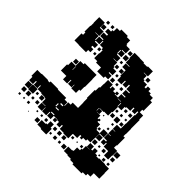

<svg xmlns="http://www.w3.org/2000/svg" viewBox="-161 -742 921 921"><g transform="rotate(45 299.5 -281.5)"><path d="M117 -396H67V-397H38V-445H48V-461H42V-501H44V-522H43V-560H81V-526H107V-496H82V-494H105V-470H109V-494H133V-499H110V-523H132V-561H140V-583H160V-593H204V-586H227V-561H232V-555H256V-527H232V-523H254V-499H230V-493H254V-469H232V-467H258V-443H264V-459H280V-443H264V-434H285V-408H264V-403H284V-379H264V-369H220V-395H186V-404H165V-438H167V-459H160V-468H139V-492H135V-468H111V-462H133V-440H117V-431H132V-411H117ZM99 -564H85V-578H99ZM129 -564H115V-578H129ZM45 -108H19V-131H12V-171H40V-173H84V-170H96V-177H148V-174H175H205V-163H224V-142H227V-166H243V-180H279V-188V-217H278V-244H275V-298H280V-323H285V-348H286V-377H318V-356H323V-370H341V-356H355V-368H369V-354H357V-351H379V-374H403V-379H380V-403H403V-408H379V-432H373V-410H351V-432H346V-407H318V-432H313V-469H290V-493H313V-496H287V-523H284V-559H320V-558H349V-532V-554H375V-558H409V-524H383V-522H403V-500H411V-493H434V-476H443V-490H461V-476H477V-468H499V-450H511V-392H503V-375H526V-348H529V-318V-289H530V-253H529V-238H539V-184H536V-167H558V-135H556V-107H528V-135H526V-136H497V-157H492V-141H472V-161H488V-167H468V-195H485V-197H468V-225H485V-227H468V-255H494V-289H495V-318V-348H498V-370H492V-351H472V-370H466V-347H441V-342H434V-319H411V-282H407V-256H380V-253H353V-251H372V-231H356V-230H381V-211H387V-216H397V-206H392V-199H410V-175H416V-168H438V-195H466V-167H439V-134H438V-105H417V-96H398V-85H386V-96H378V-75H350V-73H349V-44H315V-47H288V-68H282V-51H262V-68H250V-53H234V-69H249V-71H224V-49H200V-71H196V-47H168V-71H166V-47H138V-75H162V-77H138V-101H132V-104H105V-107H78V-129H74V-109H50V-129H45ZM132 -531H112V-551H132ZM102 -531H82V-551H102ZM281 -532H263V-550H281ZM283 -500H261V-522H283ZM230 -499V-521H226V-499ZM431 -502H413V-520H431ZM278 -475H266V-487H278ZM311 -442H293V-460H311ZM159 -444H145V-458H159ZM405 -410V-432V-410ZM308 -415H296V-427H308ZM158 -415H146V-427H158ZM311 -382H293V-400H311ZM369 -384H355V-398H369ZM338 -385H326V-397H338ZM382 -346H403V-348H382ZM410 -320V-342H407V-320ZM490 -323H474V-339H490ZM459 -324H445V-338H459ZM428 -295H416V-307H428ZM458 -295H446V-307H458ZM487 -296H477V-306H487ZM464 -259H440V-283H464ZM431 -262H413V-280H431ZM490 -263H474V-279H490ZM352 -235V-250H350V-235ZM457 -236H447V-246H457ZM395 -238H389V-244H395ZM457 -206H447V-216H457ZM428 -175H416V-187H428ZM464 -139H440V-163H464ZM584 -139H560V-163H584ZM205 -133H221V-139H205ZM462 -111H442V-131H462ZM581 -112H563V-130H581ZM520 -113H504V-129H520ZM195 -111H200V-128H195ZM487 -116H477V-126H487ZM202 -104H221V-109H202ZM78 -75H46V-107H78ZM45 -78H19V-104H45ZM513 30H451V23H428V17H404V14H377V-16H404V-19H410V-43H429V-54H435V-78H459V-79H440V-103H464V-84H472V-101H492V-84H505V-78H522V-81H562V-79H590V-50H591V-12H554V11H535V22H513ZM132 -81H112V-101H132ZM549 -84H535V-98H549ZM578 -85H566V-97H578ZM98 -85H86V-97H98ZM516 -87H508V-95H516ZM202 -73H222V-78H202ZM72 -51H52V-71H72ZM42 -51H22V-71H42ZM130 -53H114V-69H130ZM368 -55H356V-67H368ZM98 -55H86V-67H98ZM428 -55H416V-67H428ZM395 -58H389V-64H395ZM261 18H223V14H197V-16H223V-20H231V-42H253V-20H261ZM311 -22H293V-40H311ZM341 -22H323V-40H341ZM280 -23H264V-39H280ZM219 -24H205V-38H219ZM98 -25H86V-37H98ZM37 -26H27V-36H37ZM187 -26H177V-36H187ZM156 -27H148V-35H156ZM66 -27H58V-35H66ZM372 9H352V-11H372ZM192 9H172V-11H192ZM310 7H294V-9H310ZM338 5H326V-7H338ZM277 4H267V-6H277ZM124 1H120V-3H124ZM159 -226H131V-249H94V-291H100V-315H128V-347H150V-355H200H230V-326H231V-274H229V-246H221V-224H189V-246H187V-228H163V-251H159ZM125 -320H105V-340H125ZM132 -291V-313H130V-291Z"/></g></svg>

Font: Rubik Storm
Style: Regular
Weight: 400
Designer: Hubert and Fischer, NaN
Foundry: Hubert and Fischer, NaN
Version: Version 2.201